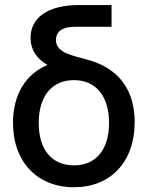

<svg xmlns="http://www.w3.org/2000/svg" viewBox="-20 -748 600 779"><path d="M280.3 11.7C427.2 11.7 526.4 -89.4 526.4 -252.4C526.4 -418.5 423.3 -479.5 344.7 -502.9C282.7 -522 207 -529.8 207 -585.4C207 -620.1 233.4 -639.2 281.2 -639.2H432.6V-727.5H299.8C170.9 -727.5 104 -673.8 104 -594.7C104 -546.4 128.4 -510.3 172.4 -484.4C85.9 -448.2 32.7 -366.2 32.7 -249.5C32.7 -90.8 131.8 11.7 280.3 11.7ZM279.8 -77.1C191.4 -77.1 137.2 -139.2 137.2 -249C137.2 -359.9 191.9 -422.9 279.8 -422.9C367.7 -422.9 422.4 -359.9 422.4 -249C422.4 -139.6 368.2 -77.1 279.8 -77.1Z"/></svg>

Font: Inteeer Medium
Style: Regular
Weight: 500
Designer: Rasmus Andersson
Foundry: rsms
Version: Version 4.001;Glyphs 3.4 (3402)